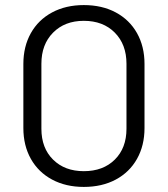

<svg xmlns="http://www.w3.org/2000/svg" viewBox="-20 -728 661 756"><path d="M72 -224V-476Q72 -545 101.5 -597.5Q131 -650 185 -679Q239 -708 310 -708Q382 -708 436 -679Q490 -650 519.5 -597.5Q549 -545 549 -476V-224Q549 -155 519.5 -102.5Q490 -50 436 -21Q382 8 310 8Q239 8 185 -21Q131 -50 101.5 -102.5Q72 -155 72 -224ZM310 -54Q386 -54 432 -99.5Q478 -145 478 -221V-477Q478 -553 432 -599.5Q386 -646 310 -646Q235 -646 189 -599.5Q143 -553 143 -477V-221Q143 -145 189 -99.5Q235 -54 310 -54Z"/></svg>

Font: Barlow GEO
Style: Regular
Weight: 400
Designer: Jeremy Tribby
Foundry: Tribby Type
Version: Version 1.408